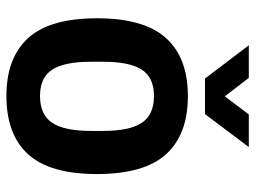

<svg xmlns="http://www.w3.org/2000/svg" viewBox="-116 -648 776 583"><g transform="rotate(90 271.5 -356.0)"><path d="M117 -724H216L272 -651L327 -724H426L326 -591H218ZM271 12Q155 12 95 -54Q35 -120 35 -263Q35 -406 95 -472.5Q155 -539 271 -539Q388 -539 448 -472.5Q508 -406 508 -263Q508 -120 448 -54Q388 12 271 12ZM271 -90Q328 -90 352.5 -127Q377 -164 377 -244V-282Q377 -362 352.5 -399Q328 -436 271 -436Q215 -436 191 -399Q167 -362 167 -282V-244Q167 -164 191 -127Q215 -90 271 -90Z"/></g></svg>

Font: Archivo SemiCondensed
Style: Bold
Weight: 680
Width: 4
Designer: Hector Gatti
Foundry: Omnibus-Type
Version: Version 2.001; ttfautohint (v1.8.3)